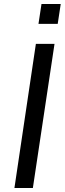

<svg xmlns="http://www.w3.org/2000/svg" viewBox="-20 -938 323 958"><path d="M52 0 159 -719H252L144 0ZM172 -819 187 -918H283L268 -819Z"/></svg>

Font: Nunitoga
Style: Medium Italic
Weight: 500
Italic angle: -9°
Designer: Vernon Adams
Foundry: Vernon Adams
Version: Version 1.0